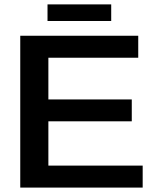

<svg xmlns="http://www.w3.org/2000/svg" viewBox="-20 -850 707 870"><path d="M626.5 -99.6V0H71.8V-688H606.4V-588.4H199.2V-399.4H577.1V-300.3H199.2V-99.6ZM195.3 -830.1H483.9V-754.9H195.3Z"/></svg>

Font: Arimo SemiBold
Style: Regular
Weight: 600
Designer: Steve Matteson
Foundry: Monotype Imaging Inc.
Version: Version 1.33